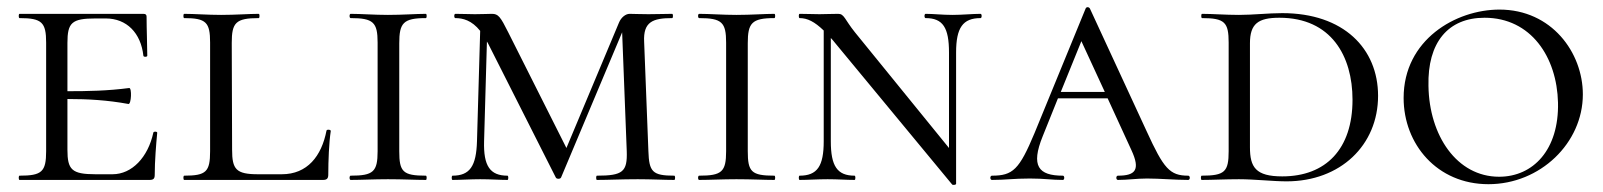

<svg xmlns="http://www.w3.org/2000/svg" viewBox="-20 -507 4516 541"><path d="M412 -133C397 -64 352 -16 297 -16H249C182 -16 170 -29 170 -85V-228C228 -228 282 -225 342 -214C350 -213 352 -260 344 -259C283 -251 228 -250 170 -250V-386C170 -443 182 -455 249 -455H278C337 -455 377 -414 384 -350C384 -346 395 -346 395 -350C395 -375 393 -427 393 -460C393 -465 391 -468 384 -468H35C32 -468 32 -456 35 -456C98 -456 110 -444 110 -387V-81C110 -23 98 -12 35 -12C32 -12 32 0 35 0H401C413 0 416 -4 416 -15C416 -53 420 -102 423 -133C423 -137 412 -137 412 -133Z M633 -386C633 -443 644 -456 709 -456C712 -456 712 -468 709 -468C681 -468 644 -465 603 -465C565 -465 528 -468 499 -468C496 -468 496 -456 499 -456C561 -456 572 -444 572 -387V-81C572 -23 561 -12 499 -12C496 -12 496 0 499 0H890C901 0 905 -4 905 -15C905 -54 907 -105 912 -138C912 -142 901 -143 900 -139C886 -67 846 -16 774 -16H707C645 -16 634 -30 634 -85Z M1105 -81V-385C1105 -442 1116 -456 1180 -456C1183 -456 1183 -468 1180 -468C1152 -468 1115 -465 1073 -465C1035 -465 997 -468 968 -468C964 -468 964 -456 968 -456C1032 -456 1044 -444 1044 -387V-81C1044 -23 1032 -12 968 -12C964 -12 964 0 968 0C997 0 1035 -2 1073 -2C1115 -2 1151 0 1180 0C1183 0 1183 -12 1180 -12C1115 -12 1105 -23 1105 -81Z M1880 -12C1818 -12 1809 -23 1807 -81L1795 -389C1792 -446 1820 -456 1874 -456C1877 -456 1877 -468 1874 -468C1853 -468 1837 -467 1807 -467C1784 -467 1763 -468 1754 -468C1743 -468 1730 -458 1724 -443L1576 -90L1412 -416C1390 -460 1384 -468 1366 -468C1357 -468 1339 -467 1318 -467C1305 -467 1282 -468 1263 -468C1259 -468 1259 -456 1263 -456C1284 -456 1309 -450 1333 -420L1324 -109C1322 -39 1304 -12 1255 -12C1252 -12 1252 0 1255 0C1278 0 1306 -2 1333 -2C1363 -2 1387 0 1410 0C1413 0 1413 -12 1410 -12C1361 -12 1342 -39 1344 -109L1352 -390L1355 -385L1546 -7C1548 -2 1559 -2 1561 -7L1733 -416L1746 -81C1748 -23 1735 -12 1662 -12C1659 -12 1659 0 1662 0C1694 0 1731 -2 1777 -2C1815 -2 1852 0 1880 0C1883 0 1883 -12 1880 -12Z M2087 -81V-385C2087 -442 2098 -456 2162 -456C2165 -456 2165 -468 2162 -468C2134 -468 2097 -465 2055 -465C2017 -465 1979 -468 1950 -468C1946 -468 1946 -456 1950 -456C2014 -456 2026 -444 2026 -387V-81C2026 -23 2014 -12 1950 -12C1946 -12 1946 0 1950 0C1979 0 2017 -2 2055 -2C2097 -2 2133 0 2162 0C2165 0 2165 -12 2162 -12C2097 -12 2087 -23 2087 -81Z M2743 -468C2720 -468 2691 -465 2664 -465C2635 -465 2611 -468 2588 -468C2584 -468 2584 -456 2588 -456C2637 -456 2654 -429 2654 -359V-90L2389 -416C2360 -452 2359 -468 2342 -468C2318 -468 2308 -467 2289 -467C2273 -467 2252 -468 2233 -468C2230 -468 2230 -456 2233 -456C2255 -456 2275 -446 2301 -421V-109C2301 -39 2283 -12 2233 -12C2230 -12 2230 0 2233 0C2256 0 2284 -2 2312 -2C2341 -2 2365 0 2388 0C2391 0 2391 -12 2388 -12C2339 -12 2321 -39 2321 -109V-400C2325 -396 2329 -391 2333 -386L2663 13C2665 15 2674 14 2674 11V-359C2674 -429 2693 -456 2743 -456C2747 -456 2747 -468 2743 -468Z M3328 -12C3276 -12 3259 -32 3211 -137L3051 -483C3048 -488 3041 -488 3039 -483L2895 -132C2852 -29 2834 -12 2775 -12C2769 -12 2769 0 2775 0C2814 0 2835 -4 2882 -4C2924 -4 2942 0 2975 0C2980 0 2980 -12 2975 -12C2906 -12 2884 -39 2918 -123L2961 -230H3101L3168 -84C3194 -28 3179 -12 3130 -12C3124 -12 3124 0 3130 0C3158 0 3182 -4 3212 -4C3249 -4 3291 0 3328 0C3334 0 3334 -12 3328 -12ZM2969 -248 3027 -391 3093 -248Z M3605 4C3757 4 3863 -98 3863 -237C3863 -370 3766 -470 3593 -470C3554 -470 3511 -465 3471 -465C3433 -465 3396 -468 3367 -468C3364 -468 3364 -456 3367 -456C3431 -456 3442 -444 3442 -387V-81C3442 -23 3431 -12 3366 -12C3363 -12 3363 0 3366 0C3395 0 3433 -2 3471 -2C3515 -2 3567 4 3605 4ZM3593 -10C3518 -10 3502 -36 3502 -92V-385C3502 -440 3525 -457 3585 -457C3731 -457 3791 -349 3791 -226C3791 -87 3716 -10 3593 -10Z M4174 12C4320 12 4440 -104 4440 -241C4440 -359 4352 -480 4205 -480C4082 -480 3935 -395 3935 -231C3935 -101 4029 12 4174 12ZM4204 -9C4085 -9 4007 -125 4005 -265C4002 -387 4060 -457 4163 -457C4294 -457 4367 -346 4370 -218C4373 -85 4300 -9 4204 -9Z"/></svg>

Font: Cormorant SC
Style: Regular
Weight: 400
Designer: Christian Thalmann (Catharsis Fonts)
Version: Version 1.000;PS 001.000;hotconv 1.0.70;makeotf.lib2.5.58329